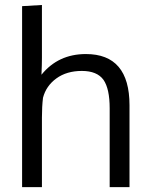

<svg xmlns="http://www.w3.org/2000/svg" viewBox="-20 -769 583 789"><path d="M70.8 0V-743.7L152.3 -748.5V-530.8Q152.3 -502.9 150.4 -461.9Q219.2 -546.9 333 -546.9Q512.2 -546.9 512.2 -336.4V0H430.7V-323.7Q430.7 -404.3 405.3 -440.9Q378.9 -477.5 316.4 -477.5Q253.9 -477.5 211.7 -446.8Q169.4 -416 156.7 -367.2Q152.3 -330.6 152.3 -285.6V0Z"/></svg>

Font: Oxygen
Style: Normal
Weight: 400
Designer: Vernon Adams
Foundry: Vernon Adams
Version: Version Release 0.2.2 webfont; ttfautohint (v0.8.52-bc40) -l